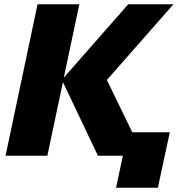

<svg xmlns="http://www.w3.org/2000/svg" viewBox="-20 -730 860 900"><path d="M6 0 156 -710H352L279 -366L581 -710H793L481 -355L600 -110H776L720 150H524L556 0H439L275 -345L202 0Z"/></svg>

Font: Geist Black
Style: Italic
Weight: 900
Italic angle: -12°
Designer: Basement.studio, Andrés Briganti, Mateo Zaragoza
Foundry: Basement.studio, Vercel, Andrés Briganti, Guido Ferreyra, Mateo Zaragoza
Version: Version 1.500; ttfautohint (v1.8.4.7-5d5b)